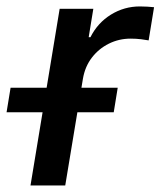

<svg xmlns="http://www.w3.org/2000/svg" viewBox="-68 -568 492 588"><path d="M25.4 0 114.7 -541H217.8L203.6 -454.1H209Q231 -498 271.7 -523.2Q312.5 -548.3 360.4 -548.3Q371.1 -548.3 383.5 -547.6Q396 -546.9 403.8 -545.9L387.2 -444.3Q379.9 -445.8 364.3 -447.8Q348.6 -449.7 332 -449.7Q296.4 -449.7 265.4 -434.3Q234.4 -418.9 213.4 -391.6Q192.4 -364.3 186 -327.1L131.8 0ZM-47.9 -224.1 -35.6 -299.3H292.5L280.3 -224.1Z"/></svg>

Font: Inter 17pt Medium
Style: Italic
Weight: 500
Italic angle: -9.3988°
Version: Version 4.001;git-66647c0bb